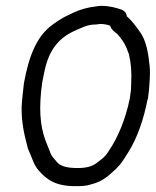

<svg xmlns="http://www.w3.org/2000/svg" viewBox="-20 -656 533 657"><path d="M322 -574C336 -574 346 -572 357 -568C361 -552 378 -544 383 -538C395 -524 406 -509 413 -492L421 -471C428 -443 431 -410 429 -372L428 -347L424 -318C409 -246 383 -184 350 -136C340 -120 330 -113 313 -100C297 -87 277 -81 246 -81C212 -81 190 -86 176 -100C170 -107 156 -123 154 -129C149 -143 140 -163 135 -177C116 -230 113 -289 124 -371C126 -381 129 -398 133 -416C148 -485 181 -525 232 -549C256 -559 277 -572 305 -572C311 -572 314 -573 322 -574ZM414 -600C413 -611 406 -619 396 -623C376 -630 353 -636 326 -636C321 -636 316 -635 308 -634C281 -631 252 -623 232 -613L213 -604C195 -596 174 -582 159 -571C103 -530 78 -459 62 -372C59 -348 55 -311 54 -290C53 -236 64 -191 75 -150V-149L86 -123C94 -103 98 -89 113 -72C141 -40 172 -19 237 -19C254 -19 275 -19 291 -25C312 -30 330 -38 350 -54C369 -71 386 -84 401 -107L419 -135C450 -184 472 -249 485 -316L486 -317L490 -349V-350L492 -378C493 -395 494 -413 492 -430C488 -471 481 -518 458 -548C445 -566 432 -585 414 -600Z"/></svg>

Font: PolanStronk
Style: BdIta
Weight: 700
Version: Version 1.0